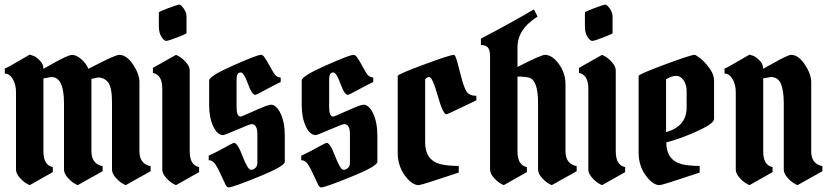

<svg xmlns="http://www.w3.org/2000/svg" viewBox="-20 -810 3619 840"><path d="M50 -68V-407Q50 -440 36 -464Q22 -488 1 -488V-510Q8 -511 110 -571Q117 -569 127 -565.5Q137 -562 153.5 -546Q170 -530 170 -509Q176 -512 204 -528Q278 -570 295.5 -570Q313 -570 334.5 -552Q356 -534 367 -509Q369 -510 408 -530Q486 -570 502 -570Q534 -570 562 -528Q590 -486 590 -451V-148Q590 -93 639 -83V-61L530 0Q508 -9 489 -29.5Q470 -50 470 -68V-363Q470 -428 453 -449.5Q436 -471 409 -471L380 -465V-148Q380 -93 429 -83V-61L320 0Q298 -9 279 -29.5Q260 -50 260 -68V-358Q260 -473 205 -473L170 -467V-148Q170 -87 211 -79V-57L110 0Q88 -9 69 -29.5Q50 -50 50 -68Z M810 -502V-148Q810 -87 851 -79V-57L750 0Q728 -9 709 -29.5Q690 -50 690 -68V-422Q690 -483 649 -491V-513L750 -570Q772 -561 791 -540.5Q810 -520 810 -502ZM675 -695V-756Q675 -759 716.5 -774.5Q758 -790 764.5 -790Q771 -790 783.5 -773Q796 -756 796 -738V-665Q796 -662 756 -646.5Q716 -631 707 -631Q698 -631 686.5 -648.5Q675 -666 675 -695Z M956 -219Q931 -219 913 -257Q895 -295 895 -350V-458Q895 -477 1000 -523.5Q1105 -570 1121 -570Q1130 -570 1137 -559.5Q1144 -549 1148 -542.5Q1152 -536 1160.5 -520.5Q1169 -505 1175 -495Q1188 -471 1208 -471V-451Q1192 -444 1166 -430Q1102 -395 1097 -395Q1082 -395 1064.5 -444Q1047 -493 1033 -493Q1015 -493 1015 -463V-340Q1015 -300 1033 -300Q1037 -300 1095 -326Q1153 -352 1165 -352Q1189 -352 1207.5 -313.5Q1226 -275 1226 -215V-102Q1226 -83 1111.5 -36.5Q997 10 980 10Q973 10 966.5 -2.5Q960 -15 948.5 -41Q937 -67 926 -85Q913 -109 893 -109V-129Q909 -136 936 -150Q999 -185 1004 -185Q1019 -185 1041.5 -126Q1064 -67 1078 -67Q1088 -67 1097 -75Q1106 -83 1106 -97V-222Q1106 -267 1081 -267Q1073 -267 1018 -243Q963 -219 956 -219Z M1361 -219Q1336 -219 1318 -257Q1300 -295 1300 -350V-458Q1300 -477 1405 -523.5Q1510 -570 1526 -570Q1535 -570 1542 -559.5Q1549 -549 1553 -542.5Q1557 -536 1565.5 -520.5Q1574 -505 1580 -495Q1593 -471 1613 -471V-451Q1597 -444 1571 -430Q1507 -395 1502 -395Q1487 -395 1469.5 -444Q1452 -493 1438 -493Q1420 -493 1420 -463V-340Q1420 -300 1438 -300Q1442 -300 1500 -326Q1558 -352 1570 -352Q1594 -352 1612.5 -313.5Q1631 -275 1631 -215V-102Q1631 -83 1516.5 -36.5Q1402 10 1385 10Q1378 10 1371.5 -2.5Q1365 -15 1353.5 -41Q1342 -67 1331 -85Q1318 -109 1298 -109V-129Q1314 -136 1341 -150Q1404 -185 1409 -185Q1424 -185 1446.5 -126Q1469 -67 1483 -67Q1493 -67 1502 -75Q1511 -83 1511 -97V-222Q1511 -267 1486 -267Q1478 -267 1423 -243Q1368 -219 1361 -219Z M1858 -473Q1848 -473 1840 -463V-187Q1840 -110 1906 -92Q1940 -84 1987 -84V-55Q1823 0 1812 0Q1782 0 1751 -42.5Q1720 -85 1720 -142V-478Q1720 -485 1834.5 -527.5Q1949 -570 1966 -570Q1972 -570 1980 -541Q1988 -512 1998.5 -471Q2009 -430 2020.5 -410.5Q2032 -391 2064 -391V-371Q2042 -361 1989.5 -335.5Q1937 -310 1933 -310Q1918 -310 1895 -391.5Q1872 -473 1858 -473Z M2124 -68V-563Q2124 -590 2115 -601.5Q2106 -613 2084 -613V-641Q2214 -709 2316 -769L2332 -737Q2322 -732 2304 -717.5Q2286 -703 2274 -688Q2244 -650 2244 -602V-517Q2347 -570 2364 -570Q2396 -570 2425 -530Q2454 -490 2454 -442V-148Q2454 -93 2503 -83V-61L2394 0Q2372 -9 2353 -29.5Q2334 -50 2334 -68V-358Q2334 -456 2298 -469Q2281 -475 2244 -475V-148Q2244 -87 2285 -79V-57L2184 0Q2162 -9 2143 -29.5Q2124 -50 2124 -68Z M2674 -502V-148Q2674 -87 2715 -79V-57L2614 0Q2592 -9 2573 -29.5Q2554 -50 2554 -68V-422Q2554 -483 2513 -491V-513L2614 -570Q2636 -561 2655 -540.5Q2674 -520 2674 -502ZM2539 -695V-756Q2539 -759 2580.5 -774.5Q2622 -790 2628.5 -790Q2635 -790 2647.5 -773Q2660 -756 2660 -738V-665Q2660 -662 2620 -646.5Q2580 -631 2571 -631Q2562 -631 2550.5 -648.5Q2539 -666 2539 -695Z M3019 -570Q3024 -570 3044 -554.5Q3064 -539 3084 -511.5Q3104 -484 3104 -458V-290Q3104 -272 3051 -246Q2998 -220 2948.5 -203.5Q2899 -187 2895 -187Q2895 -110 2962 -92Q2995 -84 3041 -84V-55Q2877 0 2866 0Q2836 0 2805 -42.5Q2774 -85 2774 -142V-478Q2774 -485 2888 -527.5Q3002 -570 3019 -570ZM2894 -463V-232Q2984 -257 2984 -340V-411Q2984 -439 2971 -458.5Q2958 -478 2938 -478Q2918 -478 2894 -463Z M3199 -68V-407Q3199 -440 3185 -464Q3171 -488 3150 -488V-510Q3157 -511 3259 -571Q3266 -569 3276 -565.5Q3286 -562 3302.5 -546Q3319 -530 3319 -509Q3325 -512 3353 -528Q3427 -570 3441 -570Q3473 -570 3501 -528Q3529 -486 3529 -451V-148Q3529 -93 3578 -83V-61L3469 0Q3447 -9 3428 -29.5Q3409 -50 3409 -68V-358Q3409 -414 3396.5 -443.5Q3384 -473 3352 -473L3319 -467V-148Q3319 -87 3360 -79V-57L3259 0Q3237 -9 3218 -29.5Q3199 -50 3199 -68Z"/></svg>

Font: Pirata One
Style: Regular
Weight: 400
Designer: Rodrigo Fuenzalida, Nicolas Massi
Foundry: Rodrigo Fuenzalida, Nicolas Massi
Version: Version 1.001